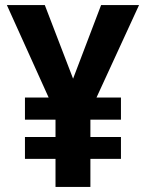

<svg xmlns="http://www.w3.org/2000/svg" viewBox="-20 -734 574 754"><path d="M267 -425 156 -714H7L171 -351H78V-264H198V-196H78V-110H198V0H335V-110H455V-196H335V-264H455V-351H359L526 -714H377Z"/></svg>

Font: Noto Sans Myanmar SemiCondensed
Style: Bold
Weight: 700
Width: 4
Designer: Monotype Design Team
Foundry: Monotype Imaging Inc.
Version: Version 2.107